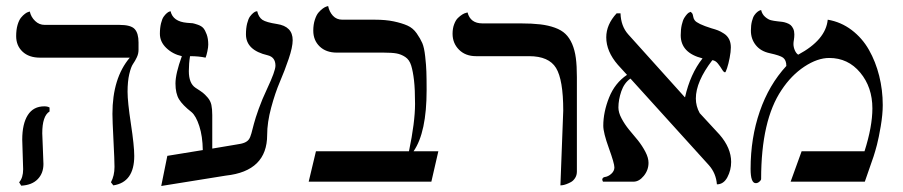

<svg xmlns="http://www.w3.org/2000/svg" viewBox="-20 -598 2973 632"><path d="M119.1 -159.2C119.1 -197.3 127.1 -221.2 143.1 -231V-244.1C138.8 -246.7 133.1 -248 126 -248C101.9 -248 83.7 -238.4 71.5 -219.2C59.3 -200 53.2 -173 53.2 -138.2C53.2 -131.7 53.7 -115.3 54.7 -89.1C55.7 -62.9 56.2 -46.9 56.2 -41C56.2 -22.1 51.8 -7.8 43 2L49.8 13.2C73.6 11.9 91.7 4.7 104.2 -8.3C116.8 -21.3 123 -37.9 123 -58.1C123 -64.3 122.4 -81.1 121.1 -108.4C119.8 -135.7 119.1 -152.7 119.1 -159.2ZM399.9 -295.9C399.9 -318.7 401.8 -338.1 405.5 -354C409.3 -370 413.4 -381.2 418 -387.7C422.5 -394.2 426.7 -401.4 430.4 -409.4C434.2 -417.4 436 -425.6 436 -434.1V-458C436 -478.5 431.8 -493.3 423.3 -502.4C414.9 -511.6 398.1 -516.1 373 -516.1H127C114.9 -516.1 104.4 -520.4 95.5 -529.1C86.5 -537.7 80.7 -548 78.1 -560.1L73.2 -558.6C70.3 -557.9 66.7 -556 62.3 -552.7C57.9 -549.5 53.5 -545.2 49.1 -539.8C44.7 -534.4 40.9 -526.4 37.8 -515.9C34.7 -505.3 33.2 -493 33.2 -479C33.2 -458.2 40.2 -441.2 54.2 -428C68.2 -414.8 87.4 -408.2 111.8 -408.2H407.2C369.1 -363.3 350.1 -301.6 350.1 -223.1C350.1 -209.1 351.2 -180.1 353.5 -136C355.8 -91.9 356.9 -62.8 356.9 -48.8C356.9 -29.3 353 -12.4 345.2 2L353 12.2C398.9 5.4 421.9 -27 421.9 -85C421.9 -107.1 418.2 -142.3 410.9 -190.4C403.6 -238.6 399.9 -273.8 399.9 -295.9Z M757.3 -122.1 678.7 -108.9V-219.2C678.7 -232.6 677.7 -243.7 675.8 -252.7C673.8 -261.6 669.8 -269.7 663.6 -276.9C657.4 -284 652.1 -289.3 647.7 -292.7C643.3 -296.1 635.3 -301.6 623.5 -309.1C608.9 -318.8 601.6 -337.1 601.6 -363.8C601.6 -380.7 602.9 -397.1 605.5 -413.1C625 -413.1 642.1 -411.5 656.7 -408.2C658.7 -412.8 660.6 -419.7 662.6 -429C664.6 -438.2 665.5 -445.6 665.5 -451.2C665.5 -464.2 663.8 -475.3 660.4 -484.6C657 -493.9 653.3 -500.8 649.4 -505.4C645.5 -509.9 639.6 -513.6 631.8 -516.4C624 -519.1 618.2 -520.8 614.3 -521.5C611 -521.8 604.8 -522.3 595.7 -522.9C564.8 -525.6 546.7 -538.2 541.5 -561L538.1 -560.1C535.5 -559.4 532.5 -557.6 529.1 -554.7C525.6 -551.8 522.2 -547.9 518.8 -543.2C515.4 -538.5 512.5 -531.2 510 -521.2C507.6 -511.3 506.3 -499.8 506.3 -486.8C506.3 -469.2 513.3 -453.7 527.3 -440.2C541.3 -426.7 558.4 -417.6 578.6 -413.1C564.6 -374.7 557.6 -344.7 557.6 -323.2C557.6 -301.4 561.5 -284.1 569.3 -271.2C577.1 -258.4 590.8 -244.3 610.4 -229C620.1 -220.9 628.7 -205.6 636 -183.1C643.3 -160.6 647.1 -134.3 647.5 -104L530.8 -85L510.7 14.2L723.6 -20C814.1 -29.8 859.4 -74.4 859.4 -153.8C859.4 -181.2 863.8 -211.1 872.6 -243.7C881.3 -276.2 891 -304.6 901.4 -328.9C911.8 -353.1 921.4 -378.2 930.2 -404.1C939 -429.9 943.4 -450.5 943.4 -465.8C943.4 -496.1 926.1 -513.8 891.6 -519C868.2 -522.6 852.2 -527.2 843.8 -532.7C835.3 -538.6 829.6 -548 826.7 -561L822.8 -560.5C820.1 -559.9 817.1 -558.1 813.5 -555.2C809.9 -552.2 806.3 -548.3 802.7 -543.5C799.2 -538.6 796.1 -531 793.5 -520.8C790.9 -510.5 789.6 -498.5 789.6 -484.9C789.6 -450 813.5 -427.1 861.3 -416C878.3 -411.8 886.7 -400.4 886.7 -381.8C886.7 -370.1 877.6 -344.9 859.4 -306.2C848.3 -282.7 839 -260.5 831.5 -239.5C824.1 -218.5 818.8 -202.3 815.9 -190.9L807.6 -159.2C805 -149.7 802.1 -142.9 798.8 -138.7C795.6 -134.4 790.9 -131 784.7 -128.4C778.5 -125.8 769.4 -123.7 757.3 -122.1Z M1213.9 -533.2H1106.9C1094.2 -533.2 1083.9 -537.5 1075.9 -546.1C1068 -554.8 1062.7 -565.4 1060.1 -578.1L1055.2 -576.7C1051.6 -575.7 1047.4 -573.5 1042.7 -570.1C1038 -566.7 1033.3 -562.3 1028.6 -556.9C1023.8 -551.5 1019.8 -543.5 1016.4 -533C1012.9 -522.4 1011.2 -510.4 1011.2 -497.1C1011.2 -475.9 1018.2 -458.6 1032.2 -445.1C1046.2 -431.6 1065.1 -424.8 1088.9 -424.8H1243.2C1261.1 -424.8 1275.1 -423.9 1285.2 -422.1C1295.2 -420.3 1304.9 -416.4 1314 -410.4C1323.1 -404.4 1329.6 -395 1333.5 -382.3C1337.4 -369.6 1340.5 -353.4 1342.8 -333.5C1345.1 -313.6 1346.2 -287.8 1346.2 -255.9C1346.2 -215.8 1339.5 -163.9 1326.2 -100.1H1020L996.1 0H1399.9L1422.9 -100.1H1341.3C1370 -141.4 1384.3 -208.7 1384.3 -301.8C1384.3 -328.1 1384 -348.2 1383.5 -362.1C1383.1 -375.9 1381.8 -392.6 1379.6 -412.1C1377.5 -431.6 1374.3 -446.3 1370.1 -456.1C1365.9 -465.8 1359.7 -476.6 1351.6 -488.3C1343.4 -500 1333.3 -508.5 1321 -513.9C1308.8 -519.3 1293.9 -523.8 1276.1 -527.6C1258.4 -531.3 1237.6 -533.2 1213.9 -533.2Z M1824.7 12.2 1830.6 11.7C1834.1 11.4 1838.6 10.3 1844 8.3C1849.4 6.3 1854.7 3.9 1859.9 1C1865.1 -2 1869.5 -6.4 1873.3 -12.5C1877 -18.5 1878.9 -25.4 1878.9 -33.2V-344.2C1878.9 -368.7 1877.8 -389.6 1875.5 -407C1873.2 -424.4 1869.1 -439.9 1863.3 -453.4C1857.4 -466.9 1850.1 -477.9 1841.3 -486.3C1832.5 -494.8 1821 -501.6 1806.6 -506.8C1792.3 -512 1776.2 -515.7 1758.3 -517.8C1740.4 -519.9 1718.9 -521 1693.8 -521H1567.9C1541.5 -521 1525.2 -533 1519 -557.1L1514.2 -555.7C1510.6 -555 1506.4 -553.2 1501.7 -550.3C1497 -547.4 1492.2 -543.5 1487.3 -538.8C1482.4 -534.1 1478.3 -527.2 1474.9 -518.1C1471.4 -509 1469.7 -498.5 1469.7 -486.8C1469.7 -466 1476.8 -448.5 1491 -434.3C1505.1 -420.2 1523.8 -413.1 1546.9 -413.1H1721.7C1765 -413.1 1794.5 -400.1 1810.3 -374.3C1826.1 -348.4 1834 -301.6 1834 -233.9Z M2385.7 -441.9C2385.7 -452.3 2383.8 -461.3 2379.9 -469C2376 -476.6 2370.4 -482.8 2363 -487.5C2355.7 -492.3 2349.1 -495.8 2343.3 -498C2337.4 -500.3 2330.2 -502.6 2321.8 -504.9C2306.2 -509.8 2293.8 -514.4 2284.7 -518.8C2275.6 -523.2 2269.7 -527.2 2267.1 -530.8C2264.5 -534.3 2262.9 -537.6 2262.5 -540.5C2262 -543.5 2261.2 -546.6 2260.3 -550C2259.3 -553.5 2257 -556.5 2253.4 -559.1L2250 -557.6C2247.7 -557 2245 -555 2241.9 -551.8C2238.9 -548.5 2235.7 -544.3 2232.4 -539.1C2229.2 -533.9 2226.4 -526.2 2224.1 -516.1C2221.8 -506 2220.7 -494.6 2220.7 -481.9C2220.7 -443.2 2244.6 -417.8 2292.5 -405.8C2265.5 -371.6 2246.3 -328.9 2234.9 -277.8L2233.4 -278.8L2047.9 -484.9C2031.9 -502.8 2023.4 -525.9 2022.5 -554.2H2009.8C1987 -529.5 1975.6 -503.1 1975.6 -475.1C1975.6 -444.2 1988.3 -414.1 2013.7 -384.8L2043.9 -351.6C2017.3 -333.7 1997.6 -308.8 1984.9 -276.9C1972.2 -245 1965.8 -214 1965.8 -184.1C1965.8 -168.8 1971.9 -144.3 1984.1 -110.6C1996.3 -76.9 2002.4 -55.7 2002.4 -46.9C2002.4 -39.1 1999 -32.1 1992.2 -25.9C1985.4 -19.7 1977.9 -16.1 1969.7 -15.1C1964.8 -13.8 1962.4 -10.7 1962.4 -5.9C1962.4 -5.2 1963.2 -3.3 1964.8 0H2065.4C2077.5 0 2088.7 -6.3 2099.1 -19C2109.5 -31.7 2114.7 -46.1 2114.7 -62C2114.7 -73.1 2111.3 -85.1 2104.5 -98.1C2097.7 -111.2 2089.5 -123.7 2080.1 -135.7L2050.8 -170.9C2041 -182.9 2032.7 -195.4 2025.9 -208.3C2019 -221.1 2015.6 -233.1 2015.6 -244.1C2015.6 -261.1 2018.8 -278.8 2025.1 -297.4C2031.5 -315.9 2041.5 -329.9 2055.2 -339.4L2313.5 -54.2C2329.1 -36.6 2337.9 -15.6 2339.8 8.8C2354.5 8.8 2366 1 2374.3 -14.6C2382.6 -30.3 2386.7 -47 2386.7 -64.9C2386.7 -95.5 2374 -125.5 2348.6 -154.8L2283.2 -225.6C2274.7 -240.9 2270.5 -257 2270.5 -273.9C2270.5 -310.7 2288.6 -352.7 2324.7 -399.9C2331.5 -399.3 2337.6 -395.6 2343 -388.9C2348.4 -382.2 2352.9 -375.7 2356.7 -369.4C2360.4 -363 2363.8 -359.9 2366.7 -359.9C2368 -359.9 2370.2 -364.5 2373.3 -373.8C2376.4 -383.1 2379.2 -394.4 2381.8 -407.7C2384.4 -421.1 2385.7 -432.5 2385.7 -441.9Z M2704.6 -533.2C2700.4 -488.9 2668 -450.5 2607.4 -418C2602.9 -420.9 2599.1 -425.8 2596.2 -432.6C2593.3 -439.5 2591.8 -446.3 2591.8 -453.1C2591.8 -457 2592.3 -461.8 2593.3 -467.3C2594.2 -472.8 2594.7 -478.7 2594.7 -484.9C2594.7 -492 2593.5 -498.2 2591.1 -503.4C2588.6 -508.6 2585.8 -512.6 2582.5 -515.4C2579.3 -518.1 2574.9 -520.5 2569.3 -522.5C2563.8 -524.4 2559 -525.6 2554.9 -526.1C2550.9 -526.6 2545.7 -527.2 2539.6 -527.8C2530.8 -528.8 2523.4 -530 2517.6 -531.5C2511.7 -533 2505.5 -536.5 2498.8 -542.2C2492.1 -547.9 2487.6 -555.5 2485.4 -564.9L2481.9 -564C2479.7 -563.3 2476.8 -561.7 2473.4 -559.1C2470 -556.5 2466.6 -552.9 2463.4 -548.3C2460.1 -543.8 2457.4 -537 2455.1 -528.1C2452.8 -519.1 2451.7 -508.8 2451.7 -497.1C2451.7 -478.8 2457 -463 2467.8 -449.5C2478.5 -436 2493.8 -427.1 2513.7 -422.9C2536.1 -418 2550.8 -413.1 2557.6 -408.2C2564.8 -402.7 2568.4 -393.6 2568.4 -380.9C2530.3 -339.5 2501.1 -289.7 2481 -231.4C2460.8 -173.2 2450.7 -110 2450.7 -42C2450.7 -10.7 2456.4 4.9 2467.8 4.9C2472 4.9 2476 3.3 2479.7 0C2483.5 -3.3 2485.4 -6.2 2485.4 -8.8C2485.4 -137.7 2507.8 -235.4 2552.7 -301.8C2573.9 -334 2598.9 -359.6 2627.7 -378.7C2656.5 -397.7 2683.8 -407.2 2709.5 -407.2C2750.8 -407.2 2784.8 -391.2 2811.5 -359.1C2838.2 -327.1 2851.6 -287.8 2851.6 -241.2C2851.6 -201.2 2842.9 -154.1 2825.7 -100.1H2618.7L2582.5 0H2826.7L2855.5 -83C2859 -93.8 2862.8 -106.6 2866.7 -121.6C2870.6 -136.6 2874.8 -157 2879.2 -182.9C2883.5 -208.7 2885.7 -231.8 2885.7 -252C2885.7 -285.2 2881.8 -317.3 2874 -348.4C2866.2 -379.5 2855 -408 2840.3 -433.8C2825.7 -459.7 2806.6 -481.5 2783.2 -499.3C2759.8 -517 2733.6 -528.3 2704.6 -533.2Z"/></svg>

Font: Linux Biolinum G
Style: Bold
Weight: 700
Designer: Philipp H. Poll
Foundry: Philipp H. Poll
Version: Version 1.1.0